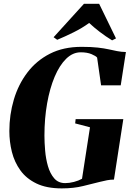

<svg xmlns="http://www.w3.org/2000/svg" viewBox="-20 -1006 724 1037"><path d="M313.5 11.5Q231.5 11.5 176.8 -15Q122 -41.5 90 -86Q58 -130.5 44.2 -185.5Q30.5 -240.5 30.5 -298Q30.5 -386.5 54.8 -468.2Q79 -550 127.8 -614.2Q176.5 -678.5 249.5 -715.8Q322.5 -753 420.5 -753Q472.5 -753 507.8 -749Q543 -745 567.5 -739.5Q592 -734 612.5 -730Q624 -728 635.5 -726.5Q647 -725 660 -725L632 -545H526L504.5 -695Q498 -703.5 474.5 -713.5Q451 -723.5 416 -723.5Q373 -723.5 337.2 -688.5Q301.5 -653.5 275.2 -591.5Q249 -529.5 234.5 -447.8Q220 -366 220 -273Q220 -236.5 223.8 -192.5Q227.5 -148.5 239 -108.5Q250.5 -68.5 272.8 -42.8Q295 -17 332 -17Q354.5 -17 379.5 -23.5Q404.5 -30 423 -40.5L466 -318.5L386 -339.5L388.5 -362.5H646L595.5 -36Q577 -36 558.5 -32.5Q540 -29 520.5 -24Q479.5 -14 428.8 -1.2Q378 11.5 313.5 11.5ZM269.5 -805 433.5 -985.5H515.5L606.5 -798.5L585.5 -788Q550.5 -809.5 518.5 -834Q486.5 -858.5 461.5 -882Q424 -854.5 377.5 -831.5Q331 -808.5 289 -791Z"/></svg>

Font: Merriweather 144pt Black
Style: Italic
Weight: 900
Italic angle: -7.8°
Version: Version 2.101